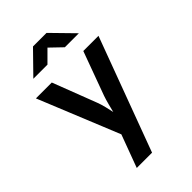

<svg xmlns="http://www.w3.org/2000/svg" viewBox="-282 -884 1163 1163"><g transform="rotate(-45 300.0 -302.5)"><path d="M166 180 244 -30 32 -550H168L276 -269Q285 -246 293 -213.5Q301 -181 305 -160Q310 -181 318.5 -213.5Q327 -246 335 -269L438 -550H568L297 180ZM105 -645 242 -785H358L495 -645H375L299 -718L226 -645Z"/></g></svg>

Font: NKDuy Mono
Style: Bold
Weight: 700
Monospace: yes
Designer: NKDuy
Foundry: NKDuy
Version: Version 2.251; ttfautohint (v1.8.4.7-5d5b)